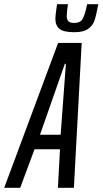

<svg xmlns="http://www.w3.org/2000/svg" viewBox="-61 -892 487 912"><path d="M-41 0 215 -688H327L290 0H214L224 -183H103L35 0ZM129 -252H227L252 -589H247ZM202 -804Q202 -820 210 -872H262Q256 -838 256 -814Q256 -799 264 -791Q272 -783 291 -783Q321 -783 332 -803Q343 -823 353 -872H406Q396 -819 388 -795Q380 -771 358 -755Q336 -739 292 -739Q241 -739 221.5 -755Q202 -771 202 -804Z"/></svg>

Font: Saira Ultra Condensed Medium
Style: Italic
Weight: 500
Width: 1
Italic angle: -12°
Designer: Hector Gatti with collaboration of the Omnibus-Type team
Foundry: Omnibus-Type
Version: Version 1.001; ttfautohint (v1.8)